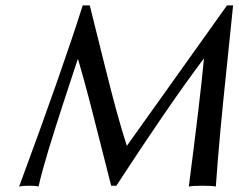

<svg xmlns="http://www.w3.org/2000/svg" viewBox="-20 -682 876 705"><path d="M283.7 -662.1H309.6Q318.4 -628.9 365.2 -439Q412.1 -249 445.8 -146.5L813.5 -662.1H835.9Q828.6 -588.4 813.5 -444.3Q798.3 -300.3 788.8 -197.3Q779.3 -94.2 772.5 2.9Q758.3 0 723.1 0Q689 0 673.3 2.9Q715.3 -320.3 729 -467.8Q602.1 -299.3 407.2 0H388.2Q376.5 -44.4 351.8 -143.3Q327.1 -242.2 307.1 -318.4Q287.1 -394.5 266.1 -466.3Q260.7 -450.2 239.7 -386.5Q218.8 -322.8 210 -295.9Q201.2 -269 183.8 -214.1Q166.5 -159.2 157 -127.9Q147.5 -96.7 137.2 -59.3Q127 -22 121.6 2.9Q111.3 0 88.9 0Q62 0 50.3 2.9Q209 -425.8 283.7 -662.1Z"/></svg>

Font: Linux Biolinum
Style: Italic
Weight: 400
Italic angle: -12°
Designer: Philipp H. Poll
Foundry: Philipp H. Poll
Version: Version 1.1.3 ; ttfautohint (v0.9)